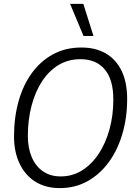

<svg xmlns="http://www.w3.org/2000/svg" viewBox="-20 -954 690 986"><path d="M287 12Q214 12 161.5 -21Q109 -54 80.5 -114Q52 -174 52 -253Q52 -351 75.5 -434.5Q99 -518 144 -579.5Q189 -641 253 -675.5Q317 -710 398 -710Q471 -710 523.5 -679.5Q576 -649 604.5 -590Q633 -531 633 -446Q633 -350 608.5 -266.5Q584 -183 538 -120.5Q492 -58 428.5 -23Q365 12 287 12ZM292 -48Q352 -48 401.5 -79Q451 -110 487 -164.5Q523 -219 542.5 -290.5Q562 -362 562 -443Q562 -545 518 -597.5Q474 -650 393 -650Q330 -650 280.5 -620Q231 -590 196 -536.5Q161 -483 142 -411Q123 -339 123 -255Q123 -194 143 -147Q163 -100 201 -74Q239 -48 292 -48ZM460 -769H409L340 -934H408Z"/></svg>

Font: Azeret Mono Thin ExtraLight
Style: Italic
Weight: 250
Italic angle: -12°
Version: Version 1.002